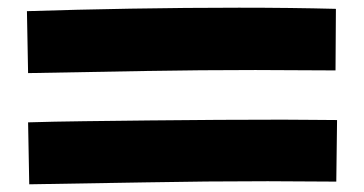

<svg xmlns="http://www.w3.org/2000/svg" viewBox="-20 -644 946 499"><path d="M53 -454 50 -615Q175 -619 319 -621.5Q463 -624 601 -624Q738 -624 853 -621L852 -461Q797 -461 746 -461.5Q695 -462 644 -462Q501 -462 357.5 -459.5Q214 -457 53 -454ZM56 -165 53 -326Q117 -328 198.5 -329Q280 -330 369.5 -331Q459 -332 548 -332.5Q637 -333 715 -333Q754 -333 790 -332.5Q826 -332 856 -332L854 -172Q810 -172 765 -172.5Q720 -173 676 -173Q515 -173 357 -170Q199 -167 56 -165Z"/></svg>

Font: Mochiy Pop P One
Style: Regular
Weight: 400
Designer: FONTDASU
Foundry: FONTDASU / Google Inc. / Adobe
Version: Version 2.000